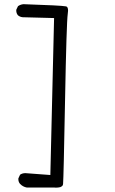

<svg xmlns="http://www.w3.org/2000/svg" viewBox="-20 -820 540 905"><path d="M236.8 64Q240.7 64.5 243.4 64.5Q246.1 64.5 249.5 64.2Q252.9 64 256.8 63.5Q260.7 63 264.2 62Q270 59.6 273.4 56.4Q276.9 53.2 277.3 46.9Q279.8 19 286.6 -346.7Q293.5 -713.4 299.3 -754.4Q300.8 -763.2 300.8 -769.5Q300.8 -782.7 295.9 -787.6Q293.5 -789.6 290.5 -790Q269.5 -794.4 90.3 -800.3Q76.2 -798.8 64.9 -791L57.1 -774.9Q56.6 -772.9 56.6 -771.5Q56.6 -757.3 64.5 -748Q73.7 -740.2 86.4 -738.8L234.9 -734.9L217.3 4.9Q101.6 -3.9 99.6 -3.9Q85.4 -3.9 74.7 3.4L66.9 20Q66.4 22 66.4 23.4Q66.4 37.6 74.7 46.9Q87.9 60.5 106.4 64Z"/></svg>

Font: NaikaiFont
Style: Light
Weight: 300
Version: Version 1.89